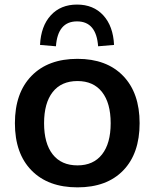

<svg xmlns="http://www.w3.org/2000/svg" viewBox="-20 -806 671 836"><path d="M317.4 -549.8Q444.3 -549.8 516.1 -475.6Q587.9 -401.4 587.9 -269.5Q587.9 -137.7 516.6 -64Q445.3 9.8 317.4 9.8Q189.5 9.8 117.2 -64Q44.9 -137.7 44.9 -269.5Q44.9 -401.4 117.2 -475.6Q189.5 -549.8 317.4 -549.8ZM154.3 -610.4Q158.2 -692.4 201.2 -739.3Q244.1 -786.1 315.4 -786.1Q386.7 -786.1 429.7 -739.3Q472.7 -692.4 476.6 -610.4L407.2 -604.5Q399.4 -712.9 315.4 -712.9Q231.4 -712.9 223.6 -604.5ZM317.4 -85.9Q386.7 -85.9 424.3 -133.8Q461.9 -181.6 461.9 -269.5Q461.9 -357.4 424.3 -405.3Q386.7 -453.1 317.4 -453.1Q247.1 -453.1 209.5 -405.3Q171.9 -357.4 171.9 -269.5Q171.9 -181.6 209.5 -133.8Q247.1 -85.9 317.4 -85.9Z"/></svg>

Font: Min Sans SemiBold
Style: Regular
Weight: 600
Designer: Jinseong-Kim, NotoSansCJK, Nunito
Foundry: Jinseong-Kim
Version: Version 1.400;Glyphs 3.1.2 (3151)